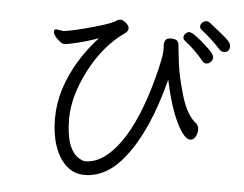

<svg xmlns="http://www.w3.org/2000/svg" viewBox="-52 -799 1104 870"><g transform="rotate(5 500.0 -364.0)"><path d="M969 -632Q969 -646 948 -665Q927 -684 869 -729Q862 -735 852.5 -735Q843 -735 834.5 -727Q826 -719 826 -710Q826 -701 833 -695Q880 -659 924 -611Q932 -603 942 -603Q969 -603 969 -632ZM669 -612 670 -586Q670 -558 646 -464Q593 -264 518 -159.5Q443 -55 360 -55Q351 -55 336 -63Q271 -98 271 -241Q271 -344 333 -463.5Q395 -583 491 -650Q504 -660 504 -671.5Q504 -683 490 -695.5Q476 -708 465 -708Q454 -708 446 -702Q431 -689 344 -664.5Q257 -640 212 -634L178 -639Q168 -639 168 -629Q168 -608 207 -579Q215 -576 223.5 -576Q232 -576 278.5 -587Q325 -598 374 -616Q271 -504 228 -372Q207 -304 207 -235.5Q207 -167 225.5 -112Q244 -57 279 -25Q314 7 362 7Q464 7 544 -96Q642 -219 703 -456Q729 -334 763.5 -264Q798 -194 826 -194Q840 -194 849 -209Q858 -224 858 -243.5Q858 -263 838 -277Q800 -310 775.5 -394.5Q751 -479 744 -539.5Q737 -600 735.5 -616Q734 -632 725 -637.5Q716 -643 698 -643Q669 -643 669 -612ZM780 -679Q771 -679 763 -671Q755 -663 755 -654Q755 -645 762 -639Q806 -606 850 -554Q858 -544 867.5 -544Q877 -544 882 -548Q897 -559 897 -573.5Q897 -588 868 -615Q800 -679 780 -679Z"/></g></svg>

Font: LXGW WenKai TC
Style: Regular
Weight: 400
Designer: LXGW / Fontworks Inc.
Foundry: LXGW / Fontworks Inc.
Version: Version 1.330